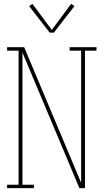

<svg xmlns="http://www.w3.org/2000/svg" viewBox="-20 -981 540 1001"><path d="M17 0V-18H77V-717H17V-735H106L403 -28V-717H343V-735H483V-717H423V0H394L97 -707V-18H157V0ZM261 -811H239L132 -949L149 -961L250 -825L351 -961L368 -949Z"/></svg>

Font: Iosevka Slab Thin
Style: Regular
Weight: 100
Monospace: yes
Designer: Belleve Invis
Foundry: Belleve Invis
Version: Version 11.1.0; ttfautohint (v1.8.3)